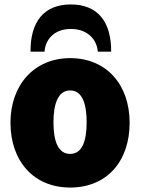

<svg xmlns="http://www.w3.org/2000/svg" viewBox="-20 -817 643 862"><path d="M562 -266C562 -94 461 25 295 25C131 25 27 -94 27 -266C27 -436 134 -556 295 -556C459 -556 562 -436 562 -266ZM369 -268C369 -354 348 -411 295 -411C242 -411 220 -353 220 -268C220 -181 242 -126 295 -126C348 -126 369 -182 369 -268ZM298 -797C420 -797 480 -718 479 -585H419C416 -635 377 -687 298 -687C219 -687 183 -635 180 -585H117C116 -718 176 -797 298 -797Z"/></svg>

Font: Repo Black
Style: Regular
Weight: 900
Designer: Stefan Peev
Foundry: Context Ltd
Version: Version 1.502